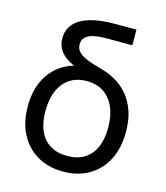

<svg xmlns="http://www.w3.org/2000/svg" viewBox="-111 -813 785 909"><g transform="rotate(15 282.0 -358.5)"><path d="M282.7 11.7Q210.9 11.7 156.7 -19.5Q102.5 -50.8 72.3 -108.2Q42 -165.5 42 -244.1Q42 -323.7 72.3 -380.1Q102.5 -436.5 156.7 -466.8Q210.9 -497.1 282.2 -497.1V-463.9Q242.7 -472.2 211.7 -483.6Q180.7 -495.1 159.7 -511.5Q138.7 -527.8 127.7 -549.3Q116.7 -570.8 116.7 -598.1Q116.7 -638.7 141.1 -667.5Q165.5 -696.3 214.6 -711.9Q263.7 -727.5 336.4 -727.5H445.3V-650.9H316.9Q278.3 -650.9 252.9 -644.3Q227.5 -637.7 215.3 -624.5Q203.1 -611.3 203.1 -591.8Q203.1 -572.8 213.1 -559.6Q223.1 -546.4 241.7 -536.4Q260.3 -526.4 285.6 -518.6Q311 -510.7 341.3 -502Q374.5 -492.7 406.7 -473.6Q439 -454.6 465.1 -424.1Q491.2 -393.6 506.8 -349.6Q522.5 -305.7 522.5 -246.6Q522.5 -166 492.2 -108.2Q461.9 -50.3 408 -19.3Q354 11.7 282.7 11.7ZM282.2 -64.9Q330.6 -64.9 365 -85.4Q399.4 -106 417.7 -146.2Q436 -186.5 436 -244.1Q436 -302.7 417.5 -344.5Q398.9 -386.2 364.7 -408.9Q330.6 -431.6 282.2 -431.6Q234.4 -431.6 199.7 -409.2Q165 -386.7 146.7 -344.7Q128.4 -302.7 128.4 -244.1Q128.4 -186 146.7 -146Q165 -106 199.5 -85.4Q233.9 -64.9 282.2 -64.9Z"/></g></svg>

Font: Inter 24pt
Style: Regular
Weight: 400
Designer: Rasmus Andersson
Foundry: rsms
Version: Version 4.001;git-66647c0bb